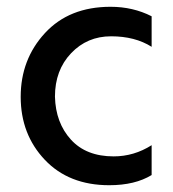

<svg xmlns="http://www.w3.org/2000/svg" viewBox="-20 -536 511 566"><path d="M302 10Q183 10 112 -65Q41 -140 41 -250.5Q41 -361 112.5 -438.5Q184 -516 306 -516Q372 -516 427 -488V-398Q378 -429 307.5 -429Q237 -429 189.5 -379Q142 -329 142 -251Q144 -174 189 -124.5Q234 -75 315 -75Q375 -75 427 -108V-20Q378 10 302 10Z"/></svg>

Font: Hind Jalandhar Medium
Style: Regular
Weight: 500
Designer: Namrata Goyal
Foundry: Indian Type Foundry
Version: Version 0.702;PS 1.0;hotconv 1.0.81;makeotf.lib2.5.63406